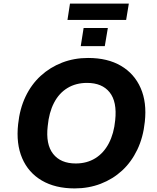

<svg xmlns="http://www.w3.org/2000/svg" viewBox="-20 -1039 875 1070"><path d="M396 11Q288 11 213 -33Q138 -77 103.5 -157.5Q69 -238 81 -347Q90 -433 122.5 -501Q155 -569 207 -616.5Q259 -664 326 -690Q393 -716 471 -716Q580 -716 654.5 -672Q729 -628 764 -548Q799 -468 787 -360Q778 -273 745 -204.5Q712 -136 660.5 -88.5Q609 -41 541.5 -15Q474 11 396 11ZM402 -128Q464 -128 511 -157Q558 -186 586.5 -240.5Q615 -295 622 -369Q633 -472 591 -524.5Q549 -577 465 -577Q403 -577 356 -548.5Q309 -520 281 -466Q253 -412 246 -337Q234 -235 276 -181.5Q318 -128 402 -128ZM356 -928 370 -1019H698L683 -928ZM430 -782 446 -883H581L564 -782Z"/></svg>

Font: Nunito Sans 8pt ExtraBold
Style: Italic
Weight: 800
Italic angle: -9°
Version: Version 3.101;gftools[0.9.27]